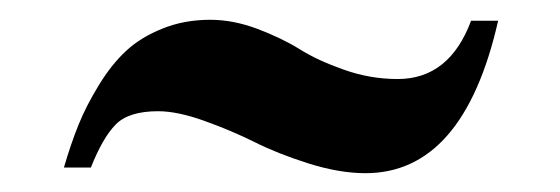

<svg xmlns="http://www.w3.org/2000/svg" viewBox="-20 -392 578 198"><path d="M196.8 -371.6Q220.7 -371.6 245.8 -362.1Q271 -352.5 289.3 -341.1Q307.6 -329.6 334.7 -320.1Q361.8 -310.5 390.1 -310.5Q443.4 -310.5 465.8 -370.6H493.7Q458 -213.4 356.9 -213.4Q330.1 -213.4 298.3 -223.4Q266.6 -233.4 242.7 -245.4Q218.8 -257.3 190.9 -267.3Q163.1 -277.3 143.1 -277.3Q112.8 -277.3 99.4 -263.7Q85.9 -250 73.7 -219.2H45.9Q53.2 -244.1 61 -263.4Q68.8 -282.7 81.8 -304Q94.7 -325.2 109.9 -339.4Q125 -353.5 147.5 -362.5Q169.9 -371.6 196.8 -371.6Z"/></svg>

Font: VidalokaRegular
Style: Regular
Weight: 400
Designer: Cyreal (www.cyreal.org)
Foundry: Cyreal (www.cyreal.org)
Version: Version 1.000